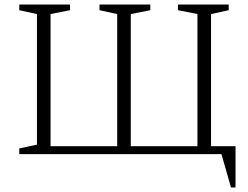

<svg xmlns="http://www.w3.org/2000/svg" viewBox="-20 -680 1094 847"><path d="M289 -660V-635L203 -618V-35H497V-618L419 -635V-660H643V-635L557 -618V-35H851V-618L765 -635V-660H989V-635L911 -618V-35H1019V147H999L957 0H65V-25L143 -42V-618L65 -635V-660Z"/></svg>

Font: Spectral ExtraLight
Style: Regular
Weight: 275
Designer: Jean-Baptiste Levee
Foundry: Production Type
Version: Version 2.001